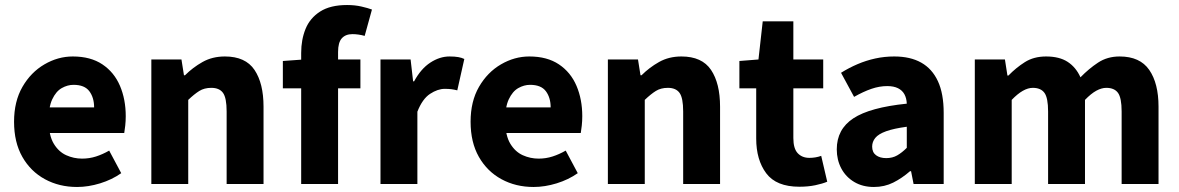

<svg xmlns="http://www.w3.org/2000/svg" viewBox="-20 -733 4696 765"><path d="M287 12Q216 12 159 -19Q102 -50 69 -108Q36 -166 36 -248Q36 -329 69.5 -387Q103 -445 157 -476.5Q211 -508 270 -508Q341 -508 388 -476.5Q435 -445 458 -391Q481 -337 481 -270Q481 -251 479 -232.5Q477 -214 475 -203H150L148 -305H355Q355 -344 336 -369.5Q317 -395 273 -395Q249 -395 226 -382Q203 -369 188 -337Q173 -305 174 -248Q175 -192 194.5 -160Q214 -128 244 -114.5Q274 -101 307 -101Q336 -101 362.5 -109.5Q389 -118 415 -133L463 -43Q426 -17 379 -2.5Q332 12 287 12Z M583 0V-496H703L713 -433H717Q748 -464 787 -486Q826 -508 876 -508Q958 -508 994 -454.5Q1030 -401 1030 -308V0H883V-289Q883 -343 868.5 -363Q854 -383 822 -383Q794 -383 774 -370.5Q754 -358 730 -335V0Z M1180 0V-522Q1180 -575 1197.5 -618Q1215 -661 1255.5 -687Q1296 -713 1363 -713Q1394 -713 1420 -707Q1446 -701 1462 -695L1433 -590Q1408 -597 1384 -597Q1357 -597 1342 -580.5Q1327 -564 1327 -526V0ZM1107 -381V-490L1190 -496H1416V-381Z M1496 0V-496H1616L1626 -409H1630Q1657 -459 1694.5 -483.5Q1732 -508 1771 -508Q1792 -508 1806 -505.5Q1820 -503 1830 -498L1802 -373Q1790 -376 1779 -377.5Q1768 -379 1752 -379Q1724 -379 1693.5 -359Q1663 -339 1643 -288V0Z M2106 12Q2035 12 1978 -19Q1921 -50 1888 -108Q1855 -166 1855 -248Q1855 -329 1888.5 -387Q1922 -445 1976 -476.5Q2030 -508 2089 -508Q2160 -508 2207 -476.5Q2254 -445 2277 -391Q2300 -337 2300 -270Q2300 -251 2298 -232.5Q2296 -214 2294 -203H1969L1967 -305H2174Q2174 -344 2155 -369.5Q2136 -395 2092 -395Q2068 -395 2045 -382Q2022 -369 2007 -337Q1992 -305 1993 -248Q1994 -192 2013.5 -160Q2033 -128 2063 -114.5Q2093 -101 2126 -101Q2155 -101 2181.5 -109.5Q2208 -118 2234 -133L2282 -43Q2245 -17 2198 -2.5Q2151 12 2106 12Z M2402 0V-496H2522L2532 -433H2536Q2567 -464 2606 -486Q2645 -508 2695 -508Q2777 -508 2813 -454.5Q2849 -401 2849 -308V0H2702V-289Q2702 -343 2687.5 -363Q2673 -383 2641 -383Q2613 -383 2593 -370.5Q2573 -358 2549 -335V0Z M3165 11Q3073 11 3033 -42.5Q2993 -96 2993 -181V-381H2926V-490L3002 -496L3019 -648H3141V-496H3260V-381H3141V-183Q3141 -141 3158.5 -122.5Q3176 -104 3205 -104Q3217 -104 3229 -106Q3241 -108 3252 -112L3276 -9Q3257 -1 3228.5 5Q3200 11 3165 11Z M3462 12Q3417 12 3383.5 -8Q3350 -28 3332 -62Q3314 -96 3314 -138Q3314 -218 3380 -261.5Q3446 -305 3593 -320Q3592 -342 3583.5 -357.5Q3575 -373 3558 -381.5Q3541 -390 3515 -390Q3484 -390 3452 -379Q3420 -368 3383 -347L3331 -443Q3363 -463 3397 -477.5Q3431 -492 3467.5 -500Q3504 -508 3543 -508Q3607 -508 3650.5 -483.5Q3694 -459 3717 -409.5Q3740 -360 3740 -283V0H3620L3610 -51H3606Q3574 -23 3539 -5.5Q3504 12 3462 12ZM3511 -103Q3536 -103 3555 -114Q3574 -125 3593 -144V-228Q3541 -221 3510.5 -210Q3480 -199 3467.5 -183.5Q3455 -168 3455 -149Q3455 -126 3470.5 -114.5Q3486 -103 3511 -103Z M3864 0V-496H3984L3994 -432H3998Q4028 -463 4063.5 -485.5Q4099 -508 4148 -508Q4201 -508 4234 -486.5Q4267 -465 4285 -425Q4318 -459 4355 -483.5Q4392 -508 4441 -508Q4522 -508 4559 -454.5Q4596 -401 4596 -308V0H4449V-289Q4449 -343 4434.5 -363Q4420 -383 4388 -383Q4369 -383 4348 -371.5Q4327 -360 4303 -335V0H4156V-289Q4156 -343 4141.5 -363Q4127 -383 4095 -383Q4057 -383 4011 -335V0Z"/></svg>

Font: Source Sans 3 ExtraLight
Style: Bold
Weight: 700
Version: Version 3.052;hotconv 1.1.0;makeotfexe 2.6.0